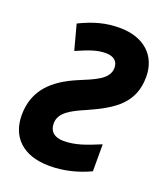

<svg xmlns="http://www.w3.org/2000/svg" viewBox="-136 -815 783 916"><g transform="rotate(20 256.0 -357.0)"><path d="M223 10C295 10 363 -7 427 -37V-174C355 -144 305 -125 245 -125C198 -125 173 -148 173 -188C173 -244 230 -272 302 -303C428 -359 512 -416 512 -547C512 -654 438 -724 314 -724C243 -724 185 -708 113 -673L147 -546C211 -574 250 -588 292 -588C333 -588 355 -569 355 -536C355 -477 287 -453 206 -419C100 -373 16 -305 16 -173C16 -66 84 10 223 10Z"/></g></svg>

Font: Noto Sans SemiCondensed ExtraBold
Style: Italic
Weight: 800
Width: 4
Italic angle: -12°
Designer: Monotype Design Team
Foundry: Monotype Imaging Inc.
Version: Version 2.013